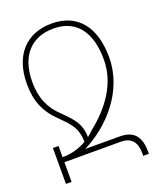

<svg xmlns="http://www.w3.org/2000/svg" viewBox="-136 -814 749 899"><g transform="rotate(-20 238.5 -364.5)"><path d="M429 -488C429 -641 357 -729 229 -729C102 -729 24 -644 24 -502C24 -417 49 -357 107 -301C162 -247 183 -222 185 -156C150 -135 108 -123 65 -123H177C308 -189 429 -323 429 -488ZM126 -319C78 -365 51 -419 51 -502C51 -634 121 -704 229 -704C340 -704 402 -627 402 -487C402 -369 331 -271 235 -195C227 -187 218 -179 208 -171C206 -233 185 -262 126 -319ZM36 0H64V-98H346C391 -98 421 -74 421 -14V0H449V-13C449 -99 405 -123 348 -123H64V-179H36Z"/></g></svg>

Font: Noto Serif Armenian SemiCondensed Thin
Style: Regular
Weight: 100
Width: 4
Designer: Monotype Design Team
Foundry: Monotype Imaging Inc.
Version: Version 2.008